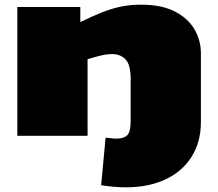

<svg xmlns="http://www.w3.org/2000/svg" viewBox="-20 -580 932 820"><path d="M838 -59Q838 27 798 90Q758 153 686 186.5Q614 220 517 220Q468 220 412 211L431 8Q444 9 456 10.5Q468 12 478 12Q508 12 523 -2Q538 -16 538 -63V-244Q538 -303 516.5 -326Q495 -349 459 -349Q437 -349 411 -343Q385 -337 354 -327V0H54V-550H323V-486Q375 -511 416.5 -527.5Q458 -544 497.5 -552Q537 -560 582 -560Q671 -560 727.5 -530.5Q784 -501 811 -454Q838 -407 838 -352Z"/></svg>

Font: Georama ExtraExtended Black
Style: Regular
Weight: 900
Width: 8
Designer: Jean-Baptiste Levee
Foundry: Production Type
Version: Version 1.000